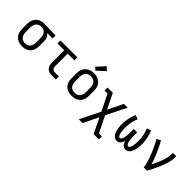

<svg xmlns="http://www.w3.org/2000/svg" viewBox="151 -1936 3298 3298"><g transform="rotate(45 1800.0 -287.0)"><path d="M299 8Q270 8 241.5 2.5Q213 -3 187.5 -16Q162 -29 141.5 -50.5Q121 -72 108.5 -98Q96 -124 91.5 -152.5Q87 -181 87 -210V-320Q87 -348 91 -375.5Q95 -403 106.5 -428Q118 -453 136.5 -474.5Q155 -496 179 -509.5Q203 -523 230 -530.5Q257 -538 285 -538Q289 -538 292.5 -538Q296 -538 300 -538L574 -530V-457L441 -460Q457 -449 469.5 -433Q482 -417 490.5 -398.5Q499 -380 502 -360Q505 -340 505 -320V-210Q505 -182 500.5 -153.5Q496 -125 484.5 -99Q473 -73 453.5 -51.5Q434 -30 409 -16.5Q384 -3 356 2.5Q328 8 299 8ZM299 -65Q317 -65 335 -69Q353 -73 368 -83Q383 -93 394 -107.5Q405 -122 411.5 -139Q418 -156 420.5 -174Q423 -192 423 -210V-320Q423 -337 420.5 -354Q418 -371 412.5 -387Q407 -403 397 -417.5Q387 -432 373.5 -442.5Q360 -453 343.5 -458Q327 -463 310 -464L300 -465Q298 -465 295.5 -465Q293 -465 291 -465Q274 -465 256.5 -459.5Q239 -454 224 -444.5Q209 -435 198.5 -420.5Q188 -406 181 -389.5Q174 -373 171.5 -355.5Q169 -338 169 -320V-210Q169 -192 172 -173.5Q175 -155 182 -138Q189 -121 201 -106.5Q213 -92 228.5 -82.5Q244 -73 262.5 -69Q281 -65 299 -65Z M1013 0Q993 0 972 -3.5Q951 -7 932.5 -16Q914 -25 899 -40Q884 -55 875 -74Q866 -93 862.5 -113.5Q859 -134 859 -155V-457H695V-530H1105V-457H941V-155Q941 -139 945 -124Q949 -109 958.5 -97Q968 -85 983 -79.5Q998 -74 1013 -74H1111V0Z M1500 8Q1471 8 1442.5 3Q1414 -2 1388 -15.5Q1362 -29 1341.5 -50.5Q1321 -72 1308.5 -98Q1296 -124 1291.5 -152.5Q1287 -181 1287 -210V-320Q1287 -349 1291.5 -377.5Q1296 -406 1309 -432.5Q1322 -459 1342 -480Q1362 -501 1388 -514.5Q1414 -528 1442.5 -534.5Q1471 -541 1500 -541Q1529 -541 1557.5 -534.5Q1586 -528 1612 -514.5Q1638 -501 1658 -480Q1678 -459 1691 -432.5Q1704 -406 1708.5 -377.5Q1713 -349 1713 -320V-210Q1713 -181 1708.5 -152.5Q1704 -124 1691.5 -98Q1679 -72 1658.5 -50.5Q1638 -29 1612 -15.5Q1586 -2 1557.5 3Q1529 8 1500 8ZM1500 -66Q1518 -66 1536.5 -69.5Q1555 -73 1571 -82.5Q1587 -92 1599 -106.5Q1611 -121 1618 -138Q1625 -155 1628 -173.5Q1631 -192 1631 -210V-320Q1631 -339 1628 -357.5Q1625 -376 1617.5 -393Q1610 -410 1598 -424.5Q1586 -439 1570 -448Q1554 -457 1535.5 -461Q1517 -465 1498 -465Q1480 -465 1462 -460.5Q1444 -456 1428 -446.5Q1412 -437 1400.5 -423Q1389 -409 1382 -392Q1375 -375 1372 -356.5Q1369 -338 1369 -320V-210Q1369 -192 1372 -173.5Q1375 -155 1382 -138Q1389 -121 1401 -106.5Q1413 -92 1429 -82.5Q1445 -73 1463.5 -69.5Q1482 -66 1500 -66ZM1485 -587 1434 -633 1568 -779 1632 -721Z M1874 205 2056 -163 1910 -457H1838V-530H1966L2100 -253L2234 -530H2326L2144 -162L2290 131H2362V205H2234L2100 -72L1966 205Z M2596 8Q2576 8 2556.5 0Q2537 -8 2522.5 -22.5Q2508 -37 2497.5 -55Q2487 -73 2480 -92.5Q2473 -112 2468.5 -132Q2464 -152 2461 -172.5Q2458 -193 2456.5 -213.5Q2455 -234 2455 -254Q2455 -327 2469.5 -398.5Q2484 -470 2511 -538L2588 -511Q2563 -450 2550.5 -385Q2538 -320 2538 -254Q2538 -241 2538.5 -227.5Q2539 -214 2540 -201Q2541 -188 2542.5 -175Q2544 -162 2546.5 -149Q2549 -136 2552.5 -123Q2556 -110 2561 -98Q2566 -86 2575.5 -76Q2585 -66 2598 -66Q2612 -66 2621.5 -77Q2631 -88 2636.5 -101Q2642 -114 2645.5 -127.5Q2649 -141 2651 -154.5Q2653 -168 2654.5 -182Q2656 -196 2657 -209.5Q2658 -223 2658.5 -237Q2659 -251 2659 -265V-345H2741V-265Q2741 -251 2741.5 -237Q2742 -223 2743 -209.5Q2744 -196 2745.5 -182Q2747 -168 2749 -154.5Q2751 -141 2754.5 -127.5Q2758 -114 2763.5 -101Q2769 -88 2778.5 -77Q2788 -66 2802 -66Q2815 -66 2824.5 -76Q2834 -86 2839 -98Q2844 -110 2847.5 -123Q2851 -136 2853.5 -149Q2856 -162 2857.5 -175Q2859 -188 2860 -201Q2861 -214 2861.5 -227.5Q2862 -241 2862 -254Q2862 -320 2849.5 -385Q2837 -450 2812 -511L2889 -538Q2916 -470 2930.5 -398.5Q2945 -327 2945 -254Q2945 -234 2943.5 -213.5Q2942 -193 2939 -172.5Q2936 -152 2931.5 -132Q2927 -112 2920 -92.5Q2913 -73 2902.5 -55Q2892 -37 2877.5 -22.5Q2863 -8 2843.5 0Q2824 8 2804 8Q2784 8 2766 -0.5Q2748 -9 2735.5 -24Q2723 -39 2714.5 -57Q2706 -75 2700 -94Q2700 -94 2700 -94Q2700 -94 2700 -94Q2700 -94 2700 -94Q2700 -94 2700 -94Q2694 -75 2685.5 -57Q2677 -39 2664.5 -24Q2652 -9 2634 -0.5Q2616 8 2596 8Z M3245 0Q3245 -34 3236.5 -66.5Q3228 -99 3218 -131.5Q3208 -164 3196.5 -195.5Q3185 -227 3172.5 -258Q3160 -289 3146.5 -320Q3133 -351 3118.5 -381.5Q3104 -412 3088.5 -442Q3073 -472 3056 -501L3128 -538Q3156 -490 3180.5 -440Q3205 -390 3227 -338.5Q3249 -287 3269 -235Q3289 -183 3304 -129Q3318 -157 3331 -184.5Q3344 -212 3356.5 -240.5Q3369 -269 3380 -298Q3391 -327 3400 -356.5Q3409 -386 3416 -416Q3423 -446 3423 -477V-530H3505V-477Q3505 -445 3498.5 -413.5Q3492 -382 3483 -351Q3474 -320 3462.5 -290Q3451 -260 3439 -230.5Q3427 -201 3413.5 -172Q3400 -143 3386 -114Q3372 -85 3357.5 -56.5Q3343 -28 3328 0Z"/></g></svg>

Font: Iosevka Slab Extended
Style: Regular
Weight: 400
Width: 7
Monospace: yes
Designer: Belleve Invis
Foundry: Belleve Invis
Version: Version 11.1.1; ttfautohint (v1.8.3)